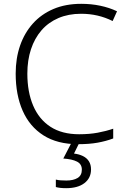

<svg xmlns="http://www.w3.org/2000/svg" viewBox="-20 -744 663 1004"><path d="M404 -672Q338 -672 285.5 -649.5Q233 -627 197 -585.5Q161 -544 142 -486.5Q123 -429 123 -359Q123 -263 153.5 -191.5Q184 -120 244 -81Q304 -42 394 -42Q447 -42 490.5 -50Q534 -58 572 -71V-20Q535 -6 491 2Q447 10 388 10Q280 10 207.5 -36Q135 -82 98.5 -165Q62 -248 62 -359Q62 -439 85 -505.5Q108 -572 152 -621Q196 -670 259.5 -697Q323 -724 405 -724Q457 -724 504.5 -714Q552 -704 592 -685L569 -634Q531 -653 490 -662.5Q449 -672 404 -672ZM456 142Q456 187 421.5 213.5Q387 240 326 240Q309 240 295.5 238.5Q282 237 272 234V195Q283 198 297 199Q311 200 327 200Q364 200 386 186.5Q408 173 408 143Q408 114 382.5 101Q357 88 311 85L355 0H396L367 59Q393 62 413.5 72Q434 82 445 99.5Q456 117 456 142Z"/></svg>

Font: Noto Sans Georgian Light
Style: Regular
Weight: 300
Version: Version 2.002